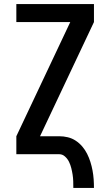

<svg xmlns="http://www.w3.org/2000/svg" viewBox="-20 -755 540 940"><path d="M339 165Q339 149 338.5 132.5Q338 116 335.5 100Q333 84 329 68Q325 52 318 37.5Q311 23 298.5 11.5Q286 0 270 0H60V-88L324 -647H60V-735H440V-647L176 -88H270Q291 -88 312 -83Q333 -78 351 -66Q369 -54 383 -37.5Q397 -21 406.5 -2Q416 17 422.5 37.5Q429 58 433 79.5Q437 101 438.5 122.5Q440 144 440 165Z"/></svg>

Font: Iosevka SS04 Semibold
Style: Regular
Weight: 600
Monospace: yes
Designer: Belleve Invis
Foundry: Belleve Invis
Version: Version 19.0.0; ttfautohint (v1.8.4)